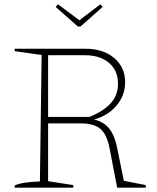

<svg xmlns="http://www.w3.org/2000/svg" viewBox="-20 -870 728 890"><path d="M554 -32 656 -12V0H523L488 -182Q476 -246 446 -272Q416 -298 355 -298H203V-30L320 -12V0H48V-10Q80 -26 165 -29L173 -615L48 -633V-644H376Q459 -644 509.5 -601Q560 -558 560 -489Q560 -428 520.5 -381Q481 -334 416 -316Q460 -306 485.5 -275Q511 -244 523 -185ZM373 -614H203V-328H395Q464 -357 495.5 -394Q527 -431 527 -481Q527 -543 485.5 -578.5Q444 -614 373 -614ZM341 -747 238 -838 249 -850 348 -776 445 -850 456 -838 353 -747Z"/></svg>

Font: Piazzolla Thin
Style: Regular
Weight: 100
Designer: Juan Pablo del Peral
Foundry: Huerta Tipografica
Version: Version 1.330